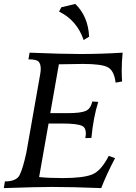

<svg xmlns="http://www.w3.org/2000/svg" viewBox="-46 -963 694 983"><path d="M472.2 0Q323.2 -5.9 219.2 -5.9Q148.9 -5.9 -26.4 0L-21 -34.2Q37.6 -34.2 54.2 -66.4Q70.8 -98.6 88.9 -181.2L159.7 -582.5Q162.6 -598.6 162.6 -610.8Q162.6 -634.3 152.3 -646.7Q142.1 -659.2 99.6 -659.2L105.5 -693.4Q270.5 -686.5 366.2 -686.5Q470.2 -686.5 582 -693.4Q577.1 -647.5 577.1 -602.5Q577.1 -574.2 579.1 -545.9L545.9 -540Q538.6 -600.6 506.8 -618.2Q475.1 -635.7 379.4 -635.7L255.4 -633.8L211.4 -383.8H302.7Q366.2 -383.8 392.3 -394.8Q418.5 -405.8 426.3 -443.4L457 -441.4Q432.1 -362.8 421.9 -256.8L390.6 -255.9Q393.6 -271 393.6 -279.8Q393.6 -309.1 374.5 -318.4Q349.6 -330.6 271 -330.6H202.6L154.3 -56.6Q202.6 -51.3 274.9 -51.3Q380.9 -51.3 426.5 -70.1Q472.2 -88.9 510.7 -165L543 -153.3Q499 -69.3 472.2 0ZM382.3 -757.8Q348.1 -858.9 256.3 -903.8L268.1 -925.8L339.4 -942.9Q405.3 -879.4 410.2 -775.4Z"/></svg>

Font: Kelvinch
Style: Italic
Weight: 400
Italic angle: -10°
Designer: Paul James Miller
Foundry: High-Logic / Made with FontCreator
Version: Version 3.40;July 22, 2017;FontCreator 11.0.0.2388 64-bit